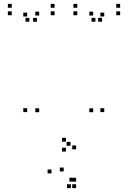

<svg xmlns="http://www.w3.org/2000/svg" viewBox="-20 -760 660 990"><path d="M517.5 -182V-202H497.5V-182ZM517.5 -675V-695H497.5V-675ZM506 -648V-668H486V-648ZM599.5 -681.5V-701.5H579.5V-681.5ZM599.5 -720V-740H579.5V-720ZM378.5 -720V-740H358.5V-720ZM378.5 -681.5V-701.5H358.5V-681.5ZM472 -648V-668H452V-648ZM460.5 -680V-700H440.5V-680ZM460.5 -181.5V-201.5H440.5V-181.5ZM320 -29.5V-49.5H300V-29.5ZM182 -181.5V-201.5H162V-181.5ZM182 -680V-700H162V-680ZM170.5 -648V-668H150.5V-648ZM261.5 -681.5V-701.5H241.5V-681.5ZM261.5 -720V-740H241.5V-720ZM40.5 -720V-740H20.5V-720ZM40.5 -681.5V-701.5H20.5V-681.5ZM131.5 -648V-668H111.5V-648ZM120 -675V-695H100V-675ZM120 -182V-202H100V-182ZM320 21.5V1.5H300V21.5ZM372.5 210V190H352.5V210ZM372.5 176.5V156.5H352.5V176.5ZM358 176.5V156.5H338V176.5ZM308.5 124V104H288.5V124ZM372.5 10V-10H352.5V10ZM343.5 -8.5V-28.5H323.5V-8.5ZM245.5 134V114H225.5V134ZM345.5 210V190H325.5V210Z"/></svg>

Font: Monaspace Xenon Dots Var
Style: Regular
Weight: 400
Designer: Riley Cran and the Lettermatic Team
Version: Version 1.100 (Monaspace Xenon Dots)